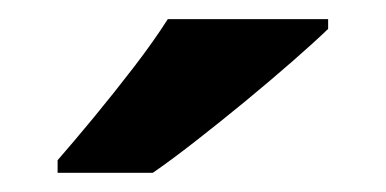

<svg xmlns="http://www.w3.org/2000/svg" viewBox="-20 -786 402 200"><path d="M321.8 -766.1V-755.9Q307.6 -742.2 284.7 -722.2Q261.7 -702.1 235.4 -680.4Q209 -658.7 183.6 -638.9Q158.2 -619.1 139.2 -606H40V-619.1Q56.2 -637.7 77.4 -663.3Q98.6 -689 119.6 -716.3Q140.6 -743.7 154.8 -766.1Z"/></svg>

Font: Wonky
Style: Regular
Weight: 400
Designer: Monotype Design Team
Foundry: Monotype Imaging Inc.
Version: Version 3.000